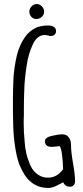

<svg xmlns="http://www.w3.org/2000/svg" viewBox="-20 -903 411 949"><path d="M129 -7Q100 -31 76 -89Q61 -127 52 -196Q45 -252 45 -302Q44 -315 44 -347V-381V-421Q44 -464 47 -524Q51 -575 63 -628Q76 -680 101 -716Q126 -754 168 -770Q193 -777 215 -777Q257 -777 257 -749Q257 -738 249.5 -731.5Q242 -725 230 -725Q226 -725 216 -728L202 -730Q183 -730 168 -718.5Q153 -707 143 -685Q120 -637 112 -580Q101 -510 100 -458Q98 -413 98 -363V-336Q97 -322 97 -301Q97 -250 102 -201Q106 -143 124 -101Q140 -54 176 -35Q193 -25 218 -25Q262 -25 292 -67Q291 -102 287 -135.5Q283 -169 275 -181Q274 -181 270.5 -180.5Q267 -180 260 -179L236 -177Q202 -177 202 -206Q202 -215 212 -222Q222 -229 239 -232Q267 -239 289 -239Q309 -239 320 -224Q331 -209 331 -186Q331 -153 341 -96Q351 -40 351 -7Q351 4 344 12Q337 20 327 20Q302 20 293 -1V-2L271 9Q241 26 220 26Q165 26 129 -7ZM125 -845Q125 -860 136 -871.5Q147 -883 162 -883Q176 -883 187 -871.5Q198 -860 198 -846Q198 -830 186.5 -819.5Q175 -809 158 -809Q145 -809 135 -820Q125 -831 125 -845Z"/></svg>

Font: Amatic SC
Style: Bold
Weight: 700
Designer: Multiple Designers
Foundry: Vernon Adams
Version: Version 2.505